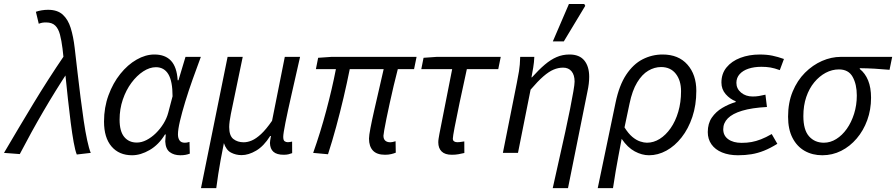

<svg xmlns="http://www.w3.org/2000/svg" viewBox="-59 -774 4536 972"><path d="M329.7 8.2Q321.4 -12.2 313.9 -54.3Q306.3 -96.4 299 -153Q291.7 -209.5 284.8 -273.7Q277.8 -337.9 271.2 -403.2Q264.6 -468.5 257.6 -527.6Q252.4 -569.1 244.6 -598.9Q236.8 -628.7 220.6 -644.5Q204.4 -660.4 174.5 -660.4Q162.8 -660.4 155.3 -659.1Q147.8 -657.7 137.2 -653.8L122.7 -714.4Q136.9 -719.4 152.8 -721.9Q168.7 -724.4 184.4 -724.4Q231.5 -724.4 258.4 -700.2Q285.3 -676 298.9 -632.5Q312.4 -589 319.1 -531.5Q326.1 -473 333.3 -408.9Q340.5 -344.8 348.7 -281.2Q356.9 -217.7 365 -161.9Q373.2 -106.1 382.4 -63.8Q391.5 -21.5 400.4 0ZM-38.8 0Q36.3 -128 110 -249.8Q183.7 -371.6 266.6 -493.4L287.6 -415.4Q221.6 -315.1 160.6 -210.6Q99.6 -106.1 41.2 6Z M609.7 12Q543.8 12 505.7 -32.4Q467.6 -76.8 467.6 -158.5Q467.6 -229.9 490.3 -291.8Q512.9 -353.7 550.2 -400Q587.4 -446.4 632.6 -472.2Q677.7 -498.1 722.7 -498.1Q777.1 -498.1 806.7 -466.5Q836.3 -434.8 840.5 -367.7H844.5L880.1 -486.1H957.8Q936.9 -430.1 916.1 -371.7Q895.3 -313.3 878.8 -259Q862.3 -204.7 852.1 -161.5Q841.9 -118.2 841.9 -93.6Q841.9 -75 849.9 -63.3Q857.9 -51.5 876.5 -51.5Q884.4 -51.5 890.1 -53Q895.9 -54.5 900.3 -55.5L901.9 3.8Q891 7.9 880 9.9Q869 12 853.6 12Q821.7 12 800.6 -3.8Q779.5 -19.5 777.6 -57.8Q777.6 -63.5 778.6 -73.3Q779.5 -83.1 780.2 -93.2H776.2Q744.7 -41.4 698.9 -14.7Q653.1 12 609.7 12ZM633.8 -52.3Q657.9 -52.3 682.8 -65.1Q707.7 -77.9 730.1 -99.8Q752.5 -121.8 769 -148.7Q785.4 -175.6 792.7 -203.5L814.6 -286.5Q814.6 -362.9 793.2 -398.4Q771.8 -433.8 730.3 -433.8Q698.7 -433.8 666.1 -412.6Q633.6 -391.4 606.3 -354.7Q579.1 -318 562.7 -269.9Q546.4 -221.9 546.4 -168.2Q546.4 -109.1 570 -80.7Q593.5 -52.3 633.8 -52.3Z M958.5 178.5 1093.2 -486.1H1169.8L1109.8 -197.4Q1106.2 -179.3 1103.7 -161.1Q1101.3 -142.8 1101.3 -131.1Q1101.3 -86.6 1122.5 -70.2Q1143.8 -53.7 1174.5 -53.7Q1194.6 -53.7 1215.8 -62.8Q1237.1 -71.8 1262.5 -95.1Q1287.8 -118.4 1318.3 -162.5L1382.8 -486.1H1460.1Q1436.6 -382 1417 -296.1Q1397.4 -210.1 1386.1 -153.6Q1374.9 -97.1 1374.9 -81.3Q1374.9 -64.4 1381.6 -59.2Q1388.3 -54.1 1398.3 -54.1Q1404 -54.1 1409.5 -55.2Q1415.1 -56.3 1419.8 -57.3L1420.1 1.3Q1411.3 4.6 1401.2 7.1Q1391.1 9.5 1377.2 9.5Q1342.3 9.5 1325.3 -5.5Q1308.4 -20.5 1307.6 -50.1Q1307.6 -57 1308.9 -63.7Q1310.2 -70.3 1312.7 -85.5H1308.7Q1276.4 -34 1237.8 -11.4Q1199.3 11.3 1164 11.3Q1135.1 11.3 1110.6 -1.5Q1086.1 -14.3 1074.4 -49.4Q1064.3 1 1057.7 37.6Q1051.1 74.2 1046 106.9Q1041 139.6 1035.8 178.5Z M1890.4 9.5Q1848.7 9.5 1828.9 -11.8Q1809.1 -33 1809.1 -72.3Q1809.1 -88 1816.5 -126.2Q1823.8 -164.5 1835.5 -215.7Q1847.2 -266.8 1859.8 -321.4Q1872.5 -375.9 1883.3 -424H1711.6Q1697.5 -353.4 1680.1 -279.3Q1662.7 -205.2 1642.9 -132.5Q1623.2 -59.7 1601.5 6.9L1526.4 0Q1563.2 -103.5 1592.7 -214.2Q1622.3 -324.8 1641.5 -424H1540.2L1551.6 -481.4L1619.3 -486.1H2049.9L2037.2 -424H1954.9Q1944.4 -384.4 1934 -340Q1923.7 -295.7 1914.2 -252.8Q1904.7 -209.9 1897.5 -174.2Q1890.3 -138.5 1886.2 -115.2Q1882.2 -92 1882.2 -87Q1882.2 -70.2 1891.3 -62Q1900.5 -53.7 1917.8 -53.7Q1922.8 -53.7 1929.1 -55.2Q1935.3 -56.7 1943.6 -59L1944.6 -1.1Q1935.7 2.6 1921.6 6.1Q1907.6 9.5 1890.4 9.5Z M2228.3 9.5Q2193.9 9.5 2176.9 -7.1Q2159.8 -23.6 2159.8 -53.8Q2159.8 -62.4 2161.5 -72.8Q2163.2 -83.1 2165.3 -95.2L2230.1 -424H2073.8L2085.2 -481.4L2152.2 -486.1H2476L2463.4 -424H2304.4Q2283.4 -329.1 2267.5 -253Q2251.5 -177 2242.5 -129.5Q2233.5 -82.1 2233.5 -72.5Q2233.5 -62.5 2239.9 -58.3Q2246.3 -54.1 2255.7 -54.1Q2266.3 -54.1 2274.7 -55.6Q2283.1 -57.1 2291.5 -58.1L2291.8 0.5Q2277.1 3.9 2262.2 6.7Q2247.4 9.5 2228.3 9.5Z M2739.2 178.5Q2755.8 103.2 2772.1 31Q2788.4 -41.2 2802.6 -105.9Q2816.8 -170.6 2827.2 -223.3Q2837.6 -275.9 2843.7 -311.5Q2849.9 -347.1 2849.9 -360.9Q2849.9 -394.4 2834.5 -413Q2819 -431.6 2791.9 -431.6Q2767.4 -431.6 2743.6 -421.6Q2719.7 -411.6 2691.7 -387.3Q2663.7 -363 2627.1 -320.1L2563.3 0H2486.8L2557.3 -353.6Q2563.3 -383 2568.4 -413.6Q2573.5 -444.3 2574.5 -486.1H2646Q2645 -459 2640.4 -431.7Q2635.9 -404.3 2631.6 -382.4H2634Q2669.1 -421.4 2699.2 -446.9Q2729.3 -472.4 2759.3 -485.2Q2789.3 -498.1 2824.1 -498.1Q2874.4 -498.1 2899.1 -467.8Q2923.8 -437.5 2923.8 -384.9Q2923.8 -368.2 2921.6 -349.6Q2919.4 -331 2914.4 -308L2816.5 178.5ZM2739.7 -564.4 2821.1 -753.6H2898.9L2903.8 -744.4L2795.3 -564.4Z M2967 178.5 3057.3 -254.4Q3075.4 -341.7 3111 -395.6Q3146.7 -449.4 3194.3 -473.8Q3242 -498.1 3295.5 -498.1Q3375.8 -498.1 3420.9 -447.2Q3466.1 -396.4 3466.1 -314.1Q3466.1 -241.8 3446 -182Q3425.9 -122.1 3391.6 -78.5Q3357.4 -34.8 3314.6 -11.4Q3271.8 12 3226.6 12Q3190.9 12 3154.4 -7.6Q3118 -27.1 3088.2 -71.1Q3079.3 -24.2 3071.9 15.1Q3064.5 54.5 3057.8 93.6Q3051.1 132.8 3044.3 178.5ZM3216.1 -51.5Q3250.1 -51.5 3280.8 -70.8Q3311.6 -90.1 3336.1 -125.1Q3360.7 -160.2 3374.7 -208Q3388.8 -255.7 3388.8 -312.1Q3388.8 -367 3362 -400.8Q3335.3 -434.6 3287.6 -434.6Q3254.3 -434.6 3222.9 -416.1Q3191.5 -397.7 3166.6 -356.7Q3141.6 -315.7 3127.9 -248.9L3102.6 -129Q3122.1 -97.8 3142.2 -81Q3162.4 -64.2 3181.7 -57.9Q3200.9 -51.5 3216.1 -51.5Z M3676.8 12Q3631 12 3596.3 -2.3Q3561.6 -16.6 3542.9 -43.1Q3524.1 -69.7 3524.1 -105.4Q3524.1 -148.7 3544.6 -178.6Q3565.2 -208.6 3597.7 -227.8Q3630.1 -247 3665.3 -257.4V-261.4Q3636.6 -272.4 3614.9 -297.2Q3593.2 -322 3593.2 -356Q3593.2 -401.3 3619.1 -432.8Q3644.9 -464.4 3689.1 -481.2Q3733.3 -498 3787.3 -498Q3823 -498 3851 -492.2Q3878.9 -486.4 3909.7 -475.4L3888.7 -419Q3862 -428.8 3841.5 -432.3Q3821 -435.8 3795.7 -435.8Q3759 -435.8 3730.5 -426.4Q3702.1 -417.1 3685.5 -398.7Q3669 -380.3 3669 -354.6Q3669 -325 3692.7 -305.2Q3716.4 -285.5 3751.4 -285.5Q3768.3 -285.5 3783 -287.9Q3797.7 -290.3 3816 -294.7L3823.7 -232.4Q3746.9 -228.2 3697.9 -213.4Q3649 -198.6 3625.7 -175Q3602.4 -151.4 3602.4 -119.9Q3602.4 -87.3 3627.7 -69.1Q3653 -50.8 3695.4 -50.8Q3722.9 -50.8 3745.8 -55Q3768.7 -59.2 3793.2 -68.7Q3817.7 -78.1 3847.8 -95.4L3876.3 -46Q3840.2 -23.6 3808.8 -11.1Q3777.3 1.4 3745.7 6.7Q3714 12 3676.8 12Z M4103.9 12Q4053.9 12 4014.8 -10.1Q3975.7 -32.2 3953.2 -75.7Q3930.6 -119.2 3930.6 -183.2Q3930.6 -254.4 3953.9 -310.6Q3977.2 -366.8 4016.2 -405.8Q4055.3 -444.8 4102.5 -465.5Q4149.7 -486.1 4197.9 -486.1H4457.7L4444.3 -420.6Q4405.1 -424.3 4368.7 -426.3Q4332.2 -428.4 4293.6 -428.8V-424.8Q4321.1 -403.1 4335.9 -366.8Q4350.7 -330.6 4350.7 -279.1Q4350.7 -218.5 4331.4 -165.6Q4312.1 -112.7 4278 -72.8Q4244 -32.8 4199.5 -10.4Q4154.9 12 4103.9 12ZM4111.8 -51.5Q4144.7 -51.5 4174.6 -70.2Q4204.6 -88.8 4227.9 -121.7Q4251.2 -154.7 4264.9 -198.2Q4278.6 -241.8 4278.6 -290.6Q4278.6 -346.9 4257.6 -384.7Q4236.7 -422.6 4187.8 -422.6Q4153.4 -422.6 4121.1 -405.5Q4088.9 -388.3 4063.2 -357.3Q4037.5 -326.2 4022.7 -282.9Q4008 -239.7 4008 -186.4Q4008 -116.4 4036.7 -84Q4065.5 -51.5 4111.8 -51.5Z"/></svg>

Font: Source Sans 3
Style: Italic
Weight: 200
Italic angle: -11°
Designer: Paul D. Hunt
Foundry: Adobe
Version: Version 3.046;hotconv 1.0.118;makeotfexe 2.5.65603